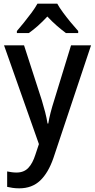

<svg xmlns="http://www.w3.org/2000/svg" viewBox="-20 -786 517 1046"><path d="M2 -539H111L208 -239Q218 -206 226 -175Q234 -144 239 -113H243Q247 -139 255.5 -172Q264 -205 275 -239L367 -539H476L271 75Q243 156 198.5 198Q154 240 85 240Q65 240 48.5 237.5Q32 235 19 232V148Q29 150 42.5 152Q56 154 70 154Q110 154 134 129Q158 104 173 56L192 -1ZM292 -766Q304 -744 324 -717Q344 -690 365.5 -664Q387 -638 406 -617V-606H339Q316 -623 289.5 -646Q263 -669 238 -696Q186 -640 137 -606H72V-617Q90 -638 111.5 -664.5Q133 -691 152.5 -717.5Q172 -744 184 -766Z"/></svg>

Font: Noto Sans Kannada SemiCondensed Medium
Style: Regular
Weight: 500
Width: 4
Designer: Jelle Bosma - Monotype Design Team
Foundry: Monotype Imaging Inc.
Version: Version 2.005; ttfautohint (v1.8.4.7-5d5b)